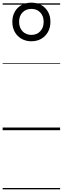

<svg xmlns="http://www.w3.org/2000/svg" viewBox="-20 -981 473 1447"><path d="M216 -670Q175 -670 142.5 -688.5Q110 -707 91.5 -740Q73 -773 73 -817Q73 -860 91.5 -892.5Q110 -925 142.5 -943Q175 -961 216 -961Q259 -961 291 -943Q323 -925 341.5 -892.5Q360 -860 360 -817Q360 -773 341.5 -740Q323 -707 291 -688.5Q259 -670 216 -670ZM217 -718Q257 -718 283 -745Q309 -772 309 -817Q309 -861 283 -887.5Q257 -914 217 -914Q176 -914 150 -887.5Q124 -861 124 -817Q124 -772 150 -745Q176 -718 217 -718ZM0 436H433V446H0ZM0 -20H433V0H0ZM0 -505H433V-500H0ZM0 -956H433V-946H0Z"/></svg>

Font: Playwrite HU Guides
Style: Regular
Weight: 400
Designer: Veronika Burian, José Scaglione
Foundry: TypeTogether
Version: Version 1.003